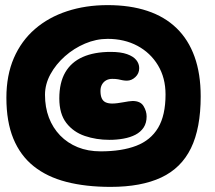

<svg xmlns="http://www.w3.org/2000/svg" viewBox="-20 -676 842 751"><path d="M412.5 55Q315.5 55 239.8 35.5Q164 16 111.8 -25.8Q59.5 -67.5 32.2 -133.8Q5 -200 5 -293.5Q5 -381.5 34.2 -449Q63.5 -516.5 116.8 -562.5Q170 -608.5 242.5 -632.2Q315 -656 401 -656Q488.5 -656 556.2 -633.5Q624 -611 670.5 -566Q717 -521 741 -454.2Q765 -387.5 765 -299Q765 -174.5 727 -96.5Q689 -18.5 610.8 18.2Q532.5 55 412.5 55ZM373.5 -84Q456.5 -84 513 -105.8Q569.5 -127.5 598.5 -176.2Q627.5 -225 627.5 -306.5Q627.5 -371.5 598 -420.5Q568.5 -469.5 517.5 -496.8Q466.5 -524 401 -524Q356 -524 312.5 -505.5Q269 -487 233.8 -455.8Q198.5 -424.5 177.2 -385.5Q156 -346.5 156 -305Q156 -256.5 171.2 -216.2Q186.5 -176 215.2 -146.2Q244 -116.5 284 -100.2Q324 -84 373.5 -84ZM408 -129Q356.5 -129 311.8 -144.2Q267 -159.5 239.5 -195Q212 -230.5 212 -291Q212 -352.5 235.2 -392.8Q258.5 -433 303.5 -453Q348.5 -473 413 -473Q452.5 -473 477 -464.2Q501.5 -455.5 513 -441.2Q524.5 -427 524.5 -409.5Q524.5 -388.5 509.5 -374.5Q494.5 -360.5 476.5 -360.5Q467 -360.5 459 -362.2Q451 -364 442 -365.8Q433 -367.5 419 -367.5Q405.5 -367.5 395.2 -361.8Q385 -356 379 -345.5Q373 -335 373 -320.5Q373 -302.5 378 -291.5Q383 -280.5 393.2 -275.8Q403.5 -271 419 -271Q428.5 -271 439.8 -272.5Q451 -274 462.2 -276Q473.5 -278 483 -279.5Q492.5 -281 498.5 -281Q529.5 -281 541.5 -261Q553.5 -241 553.5 -220.5Q553.5 -195 541.8 -177.2Q530 -159.5 509.8 -149Q489.5 -138.5 463.2 -133.8Q437 -129 408 -129Z"/></svg>

Font: Gluten Thin Black
Style: Regular
Weight: 900
Version: Version 1.300